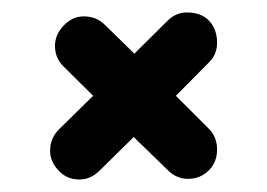

<svg xmlns="http://www.w3.org/2000/svg" viewBox="-20 -390 427 307"><path d="M106.9 -103Q86.9 -103 73.5 -117.4Q60.1 -131.8 60.1 -148.9Q60.1 -168.9 74.2 -183.1L128.9 -236.8L81.1 -284.2Q67.9 -297.4 67.9 -316.9Q67.9 -334.5 81.8 -349.1Q95.7 -363.8 113.8 -363.8Q134.3 -363.8 147.9 -350.1L194.8 -304.2L248 -356.9Q261.2 -370.1 278.8 -370.1Q302.2 -370.1 314.7 -356.4Q327.1 -342.8 327.1 -321.8Q327.1 -303.2 314.9 -291L261.2 -236.8L314 -184.1Q327.1 -170.9 327.1 -150.9Q327.1 -130.4 313.5 -117.2Q299.8 -104 280.8 -104Q262.2 -104 248 -118.2L193.8 -170.9L139.2 -117.2Q125 -103 106.9 -103Z"/></svg>

Font: Comic Neue
Style: Bold
Weight: 700
Designer: Craig Rozynski
Foundry: Craig Rozynski
Version: Version 2.003;hotconv 1.0.109;makeotfexe 2.5.65596